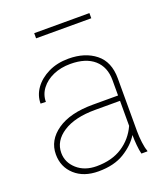

<svg xmlns="http://www.w3.org/2000/svg" viewBox="-132 -800 792 905"><g transform="rotate(-20 264.0 -348.0)"><path d="M425.3 0Q420.4 -19 418 -45.7Q415.5 -72.3 415.5 -96.7Q389.2 -53.7 337.6 -22Q286.1 9.8 207.5 9.8Q133.8 9.8 89.4 -30.5Q44.9 -70.8 44.9 -133.8Q44.9 -204.6 109.6 -249.8Q174.3 -294.9 289.1 -294.9H415.5V-372.1Q415.5 -438 373.5 -474.9Q331.5 -511.7 254.4 -511.7Q206.5 -511.7 168.2 -494.9Q129.9 -478 107.7 -448.7Q85.4 -419.4 85.4 -382.8L59.1 -383.8Q59.1 -425.3 84.2 -460.2Q109.4 -495.1 153.6 -516.6Q197.8 -538.1 254.4 -538.1Q336.9 -538.1 389.4 -496.3Q441.9 -454.6 441.9 -371.1V-106.4Q441.9 -78.1 445.6 -49.3Q449.2 -20.5 455.6 -4.4V0ZM207.5 -16.1Q284.2 -16.1 336.7 -50.3Q389.2 -84.5 415.5 -142.6V-268.1H290.5Q188.5 -268.1 129.9 -230Q71.3 -191.9 71.3 -131.8Q71.3 -84 109.4 -50Q147.5 -16.1 207.5 -16.1ZM421.4 -706.1V-680.2H144.5V-706.1Z"/></g></svg>

Font: Vazirmatn RD Thin
Style: Regular
Weight: 100
Designer: Saber Rastikerdar
Foundry: Saber Rastikerdar
Version: Version 32.102